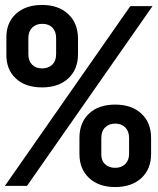

<svg xmlns="http://www.w3.org/2000/svg" viewBox="-20 -755 640 780"><path d="M150.9 -399.9Q83 -399.9 43.9 -436.5Q4.9 -473.1 5.9 -535.2V-600.1Q4.9 -662.1 44.4 -698.5Q84 -734.9 150.9 -734.9Q216.8 -734.9 256.3 -698.5Q295.9 -662.1 296.9 -600.1V-535.2Q296.9 -473.1 257.3 -436.5Q217.8 -399.9 150.9 -399.9ZM0 0 509.3 -730H599.6L89.8 0ZM150.9 -477.1Q176.8 -477.1 192.4 -492.4Q208 -507.8 208 -535.2V-600.1Q208 -627 193.1 -642.6Q178.2 -658.2 151.9 -658.2Q126 -658.2 110.6 -642.6Q95.2 -627 95.2 -600.1V-535.2Q95.2 -508.3 110.1 -492.7Q125 -477.1 150.9 -477.1ZM447.8 4.9Q381.8 4.9 342.3 -31.5Q302.7 -67.9 302.7 -129.9V-194.8Q302.7 -256.8 341.6 -293.5Q380.4 -330.1 447.8 -330.1Q514.6 -330.1 554.2 -293.5Q593.8 -256.8 593.8 -194.8V-129.9Q593.8 -67.9 554.2 -31.5Q514.6 4.9 447.8 4.9ZM447.8 -73.2Q473.6 -73.2 489 -88.6Q504.4 -104 504.4 -129.9V-194.8Q504.4 -221.7 489 -237.3Q473.6 -252.9 447.8 -252.9Q422.9 -252.9 407.2 -237.5Q391.6 -222.2 391.6 -194.8V-129.9Q390.6 -104 406.2 -88.6Q421.9 -73.2 447.8 -73.2Z"/></svg>

Font: UDEV Gothic 35
Style: Bold
Weight: 700
Version: v2.1.0; ttfautohint (v1.8.4.7-5d5b-dirty) -l 6 -r 45 -G 200 